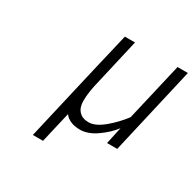

<svg xmlns="http://www.w3.org/2000/svg" viewBox="-145 -651 957 950"><g transform="rotate(30 333.5 -175.5)"><path d="M667 -500 552 0H494L515 -97Q485 -57 437 -23.5Q389 10 344 10Q284 10 255 -27L214 149H156L245 -236L247 -244L264 -318L272 -351L307 -500H365L307 -248Q288 -174 288 -123Q288 -85 307.5 -64Q327 -43 363 -43Q401 -43 448 -82Q495 -121 531 -169L608 -500Z"/></g></svg>

Font: Cairo Light
Style: Italic
Weight: 300
Italic angle: -13°
Designer: Mohamed Gaber, Accademia di Belle Arti di Urbino and others
Foundry: Kief Type Foundry, Accademia di Belle Arti di Urbino and others
Version: Version 3.011